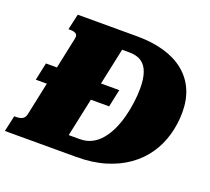

<svg xmlns="http://www.w3.org/2000/svg" viewBox="-161 -863 1111 1016"><g transform="rotate(20 394.5 -355.0)"><path d="M21 -311 42 -410H455L434 -311ZM112 -710H446Q531 -710 598.5 -690.5Q666 -671 713 -633Q760 -595 784.5 -540Q809 -485 809 -414Q809 -348 791.5 -286Q774 -224 738.5 -172Q703 -120 649 -81.5Q595 -43 523.5 -21.5Q452 0 363 0H-40L-20 -90H-8Q11 -90 25 -97Q39 -104 44 -126L141 -585Q146 -606 134.5 -613.5Q123 -621 104 -621H92ZM437 -616H396L285 -95H348Q385 -95 415 -110.5Q445 -126 468 -154Q491 -182 507.5 -218Q524 -254 534.5 -294.5Q545 -335 550.5 -377Q556 -419 556 -458Q556 -510 543.5 -545.5Q531 -581 505 -598.5Q479 -616 437 -616Z"/></g></svg>

Font: Roboto Serif 20pt Black
Style: Italic
Weight: 900
Italic angle: -10°
Version: Version 1.008